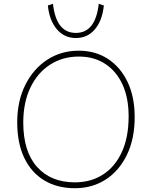

<svg xmlns="http://www.w3.org/2000/svg" viewBox="-20 -988 803 1015"><path d="M376 7Q283 7 214.5 -34Q146 -75 108.5 -153Q71 -231 71 -342Q71 -453 113.5 -538.5Q156 -624 229.5 -672Q303 -720 396 -720Q485 -720 551.5 -676Q618 -632 655 -553.5Q692 -475 692 -369Q692 -254 651 -169.5Q610 -85 539 -39Q468 7 376 7ZM376 -24Q460 -24 524 -65Q588 -106 624 -184Q660 -262 660 -373Q660 -471 627.5 -541.5Q595 -612 536 -650.5Q477 -689 397 -689Q311 -689 244.5 -646Q178 -603 140.5 -524.5Q103 -446 103 -340Q103 -187 176 -105.5Q249 -24 376 -24ZM502 -968 529 -959Q521 -880 482 -833.5Q443 -787 381 -787Q320 -787 280.5 -833.5Q241 -880 233 -959L260 -968Q277 -814 381 -814Q485 -814 502 -968Z"/></svg>

Font: Livvic Thin
Style: Regular
Weight: 250
Designer: Jacques Le Bailly, Baron von Fonthausen
Version: Version 1.001; ttfautohint (v1.8.2)